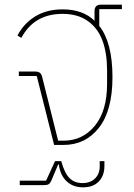

<svg xmlns="http://www.w3.org/2000/svg" viewBox="-20 -616 568 816"><path d="M498 -577.1H401.9V-505.9Q458 -435.1 458 -288.1Q458 -146.5 400.6 -73.2Q343.3 0 250 0H210L136.2 -293H60.1V-312H127.9Q142.6 -312 149.4 -306.6Q156.2 -301.3 159.2 -289.1L227.1 -18.1H250Q331.1 -18.1 383.1 -81.5Q435.1 -145 435.1 -259.8V-315.9Q435.1 -389.6 415.8 -442.6Q396.5 -495.6 353.5 -526.4Q310.5 -557.1 246.1 -557.1Q125 -557.1 70.8 -455.1L54.2 -464.8Q81.1 -516.6 129.9 -546.4Q178.7 -576.2 246.1 -576.2Q332 -576.2 381.8 -527.8V-568.8Q381.8 -596.2 409.2 -596.2H498ZM403.8 90.8V68.8H423.8V88.9Q423.8 130.4 399.9 155.3Q376 180.2 333 180.2Q291 180.2 263.7 155Q236.3 129.9 230 83H227.1L200.2 147Q193.8 162.6 187 166.7Q180.2 170.9 166 170.9H64V151.9H175.8L213.9 68.8H240.2Q253.9 118.7 274.9 140.4Q295.9 162.1 331.1 162.1Q363.8 162.1 383.8 142.6Q403.8 123 403.8 90.8Z"/></svg>

Font: Anuphan Thin
Style: Regular
Weight: 250
Designer: Mike Abbink, Paul van der Laan, Pieter van Rosmalen, Mint Tantisuwanna
Foundry: Bold Monday; Cadson Demak
Version: Version 3.002;hotconv 1.0.109;makeotfexe 2.5.65596